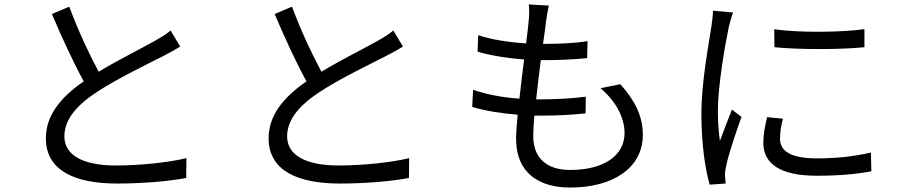

<svg xmlns="http://www.w3.org/2000/svg" viewBox="-20 -803 4040 862"><path d="M746 -666C726 -649 704 -636 676 -620C622 -589 516 -537 423 -481C381 -559 331 -665 291 -773L213 -740C258 -634 311 -519 356 -438C250 -364 186 -284 186 -182C186 -35 320 21 505 21C628 21 742 10 816 -4L817 -93C740 -74 608 -60 501 -60C346 -60 269 -110 269 -191C269 -265 323 -330 415 -390C511 -453 648 -518 714 -552C743 -567 767 -580 789 -594Z M1746 -666C1726 -649 1704 -636 1676 -620C1622 -589 1516 -537 1423 -481C1381 -559 1331 -665 1291 -773L1213 -740C1258 -634 1311 -519 1356 -438C1250 -364 1186 -284 1186 -182C1186 -35 1320 21 1505 21C1628 21 1742 10 1816 -4L1817 -93C1740 -74 1608 -60 1501 -60C1346 -60 1269 -110 1269 -191C1269 -265 1323 -330 1415 -390C1511 -453 1648 -518 1714 -552C1743 -567 1767 -580 1789 -594Z M2676 -407C2748 -346 2784 -272 2784 -206C2784 -103 2689 -40 2540 -40C2428 -40 2374 -99 2374 -193C2374 -216 2376 -248 2379 -284C2392 -284 2404 -284 2416 -284C2482 -284 2543 -287 2609 -294L2610 -369C2542 -360 2472 -357 2405 -357H2387C2393 -414 2401 -476 2408 -533H2415C2495 -533 2553 -536 2616 -542L2618 -618C2560 -609 2493 -606 2418 -606C2424 -648 2429 -684 2432 -710C2435 -731 2438 -752 2444 -778L2354 -783C2357 -758 2356 -737 2354 -714C2352 -686 2347 -650 2342 -608C2269 -613 2189 -624 2127 -645L2124 -571C2186 -553 2262 -541 2333 -536C2326 -479 2318 -417 2312 -360C2243 -365 2169 -377 2104 -400L2100 -323C2159 -305 2231 -294 2304 -288C2300 -244 2297 -207 2297 -181C2297 -21 2406 39 2540 39C2734 39 2866 -51 2866 -197C2866 -281 2832 -350 2765 -425Z M3456 -672 3457 -591C3564 -580 3755 -580 3861 -591V-672C3762 -658 3563 -655 3456 -672ZM3424 -277C3414 -236 3407 -197 3407 -162C3407 -69 3481 -14 3647 -14C3749 -14 3831 -22 3892 -34L3890 -118C3811 -100 3735 -92 3647 -92C3512 -92 3482 -136 3482 -180C3482 -208 3486 -236 3495 -270L3424 -277ZM3181 -755C3181 -734 3177 -708 3174 -685C3162 -604 3129 -436 3129 -291C3129 -158 3146 -44 3166 26L3238 21C3237 10 3236 -4 3235 -14C3234 -25 3237 -44 3240 -57C3249 -105 3284 -209 3309 -278L3266 -311C3251 -272 3228 -214 3212 -170C3206 -217 3203 -257 3203 -304C3203 -415 3233 -590 3252 -682C3256 -700 3265 -731 3271 -747Z"/></svg>

Font: Noto Sans Japanese Regular
Style: Regular
Weight: 400
Designer: Ryoko NISHIZUKA (kana & ideographs); Paul D. Hunt (Latin, Greek & Cyrillic); Wenlong ZHANG (bopomofo); Sandoll Communica
Foundry: Adobe Systems Incorporated
Version: Version 1.000;PS 1;hotconv 1.0.78;makeotf.lib2.5.61930